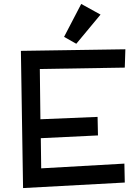

<svg xmlns="http://www.w3.org/2000/svg" viewBox="-20 -950 699 974"><path d="M475 -357 185 -345 182 -600 613 -607 616 -700 86 -692 97 4 613 -24 611 -120 189 -96 187 -249 477 -263ZM392 -930 305 -763 367 -728 490 -876Z"/></svg>

Font: McLaren
Style: Regular
Weight: 400
Designer: Astigmatic (AOETI)
Foundry: Astigmatic (AOETI)
Version: Version 1.000